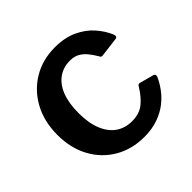

<svg xmlns="http://www.w3.org/2000/svg" viewBox="-142 -681 833 833"><g transform="rotate(-45 274.0 -265.0)"><path d="M297 -540Q357 -540 401 -519.5Q445 -499 473.5 -466.5Q502 -434 517 -398Q523 -380 507 -379L419 -368Q409 -366 405 -377Q392 -399 378 -416Q364 -433 346 -443Q328 -453 302 -453Q262 -453 231.5 -431.5Q201 -410 184.5 -368Q168 -326 168 -265Q168 -203 185.5 -161Q203 -119 234 -97.5Q265 -76 308 -76Q353 -76 382 -99.5Q411 -123 436 -165Q439 -169 442 -170Q445 -171 452 -169L515 -152Q525 -149 521 -135Q511 -112 492.5 -86Q474 -60 447 -38.5Q420 -17 382.5 -3.5Q345 10 297 10Q221 10 162 -24.5Q103 -59 69.5 -120.5Q36 -182 36 -263Q36 -345 70 -407.5Q104 -470 163 -505Q222 -540 297 -540Z"/></g></svg>

Font: Libre Franklin Thin SemiBold
Style: Regular
Weight: 600
Version: Version 3.000